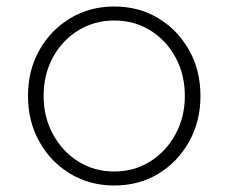

<svg xmlns="http://www.w3.org/2000/svg" viewBox="-20 -558 702 590"><path d="M331 12Q407 12 466.5 -24Q526 -60 561 -122.5Q596 -185 596 -263Q596 -342 561 -404Q526 -466 466.5 -502Q407 -538 331 -538Q256 -538 196 -502Q136 -466 101 -404Q66 -342 66 -263Q66 -185 101 -122.5Q136 -60 196 -24Q256 12 331 12ZM331 -31Q270 -31 221 -61.5Q172 -92 143 -145Q114 -198 114 -263Q114 -329 142.5 -381.5Q171 -434 220.5 -464.5Q270 -495 331 -495Q393 -495 442 -464.5Q491 -434 519.5 -381.5Q548 -329 548 -263Q548 -198 519 -145Q490 -92 441 -61.5Q392 -31 331 -31Z"/></svg>

Font: Plus Jakarta Sans ExtraLight
Style: Regular
Weight: 200
Designer: Gumpita Rahayu
Foundry: Tokotype
Version: Version 2.004; ttfautohint (v1.8.3)